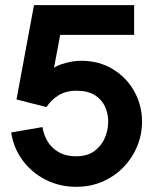

<svg xmlns="http://www.w3.org/2000/svg" viewBox="-20 -717 600 747"><path d="M276.8 9.8Q211 9.8 156.5 -18.3Q102 -46.4 67.3 -94.2Q32.6 -142 23.4 -201.6L145.4 -222.6Q148.8 -195.4 163.9 -169Q179 -142.6 207.1 -125.8Q235.2 -109 275.2 -109Q319.2 -109 346.7 -128.9Q374.2 -148.8 387.6 -179.9Q401 -211 401 -243.8Q401 -275.6 388.3 -302.9Q375.6 -330.2 348.4 -347.1Q321.2 -364 277.6 -364Q236 -364 207.2 -345.8Q178.4 -327.6 160.8 -300.4L44.2 -330L112.2 -697H501.8V-581.4H158.2L224.2 -633.6L180 -400.2L140.4 -410.6Q179.4 -454.2 219.9 -467.4Q260.4 -480.6 295 -480.6Q365.6 -480.6 419.2 -447.9Q472.8 -415.2 502.7 -361Q532.6 -306.8 532.6 -243.8Q532.6 -193.8 514 -148.4Q495.4 -103 461.2 -67.3Q427 -31.6 379.9 -10.9Q332.8 9.8 276.8 9.8Z"/></svg>

Font: Hanken Grotesk
Style: Regular
Weight: 400
Designer: Alfredo Marco Pradil
Foundry: Hanken Design Co.
Version: Version 3.013